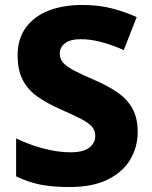

<svg xmlns="http://www.w3.org/2000/svg" viewBox="-20 -744 611 774"><path d="M535 -211Q535 -152 505.5 -101.5Q476 -51 415 -20.5Q354 10 260 10Q190 10 141.5 0Q93 -10 45 -33V-186Q99 -160 156.5 -145Q214 -130 264 -130Q315 -130 339.5 -148.5Q364 -167 364 -196Q364 -218 350.5 -233.5Q337 -249 307 -264.5Q277 -280 227 -302Q172 -326 132.5 -353.5Q93 -381 72 -421Q51 -461 51 -521Q51 -587 84 -632.5Q117 -678 175.5 -701Q234 -724 312 -724Q379 -724 433.5 -709.5Q488 -695 531 -675L479 -542Q435 -562 390.5 -574Q346 -586 306 -586Q263 -586 242 -569.5Q221 -553 221 -528Q221 -507 234.5 -491.5Q248 -476 279 -459.5Q310 -443 364 -420Q419 -396 457 -369Q495 -342 515 -304.5Q535 -267 535 -211Z"/></svg>

Font: Noto Sans Syriac ExtraBold
Style: Regular
Weight: 800
Designer: Patrick Giasson and the Monotype Design Team
Foundry: Monotype Imaging Inc.
Version: Version 3.000; ttfautohint (v1.8.4.7-5d5b)